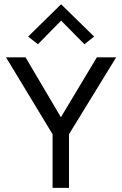

<svg xmlns="http://www.w3.org/2000/svg" viewBox="-20 -904 588 924"><path d="M9 -628H103L283 -323H263L446 -628H539L312 -258V0H233V-258ZM162.5 -691 115.5 -728 274 -883.5 433 -728 386.5 -691 260.5 -818.5H287.5Z"/></svg>

Font: Karla
Style: Regular
Weight: 400
Designer: Jonathan Pinhorn
Version: Version 2.004;gftools[0.9.33]